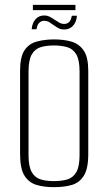

<svg xmlns="http://www.w3.org/2000/svg" viewBox="-20 -762 448 794"><path d="M202 12Q162 12 130.5 2.5Q99 -7 81 -36Q63 -65 63 -125V-469Q63 -526 81 -553.5Q99 -581 131.5 -590Q164 -599 204 -599Q245 -599 276.5 -589.5Q308 -580 326.5 -552.5Q345 -525 345 -469V-125Q345 -64 326.5 -35Q308 -6 276.5 3Q245 12 202 12ZM203 -13Q235 -13 258.5 -20Q282 -27 295.5 -50Q309 -73 309 -120V-467Q309 -514 295.5 -537Q282 -560 258 -567Q234 -574 203 -574Q172 -574 148.5 -567Q125 -560 111.5 -537Q98 -514 98 -467V-120Q98 -73 111.5 -50Q125 -27 148.5 -20Q172 -13 203 -13ZM245 -640Q233 -640 224.5 -644Q216 -648 202 -658Q195 -663 185 -669.5Q175 -676 163 -676Q151 -676 142.5 -668Q134 -660 131 -641H111Q113 -666 126.5 -682Q140 -698 163 -698Q175 -698 186 -692.5Q197 -687 208 -679Q219 -672 227 -667.5Q235 -663 245 -663Q258 -663 266 -671Q274 -679 277 -697H298Q297 -680 290 -667Q283 -654 271.5 -647Q260 -640 245 -640ZM116 -720V-742H292V-720Z"/></svg>

Font: Alumni Sans Thin ExtraLight
Style: Regular
Weight: 250
Version: Version 1.018